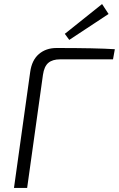

<svg xmlns="http://www.w3.org/2000/svg" viewBox="-20 -928 587 948"><path d="M516 -859 322 -731 300 -761 484 -908ZM49 0 129 -572Q137 -631 172 -661Q207 -691 259 -691Q455 -691 547 -685L538 -635H277Q239 -635 218.5 -617.5Q198 -600 192 -558L114 0Z"/></svg>

Font: Exo 2.0 Light
Style: Italic
Weight: 300
Italic angle: -8°
Designer: Natanael Gama
Version: Version 1.001;PS 001.001;hotconv 1.0.70;makeotf.lib2.5.58329